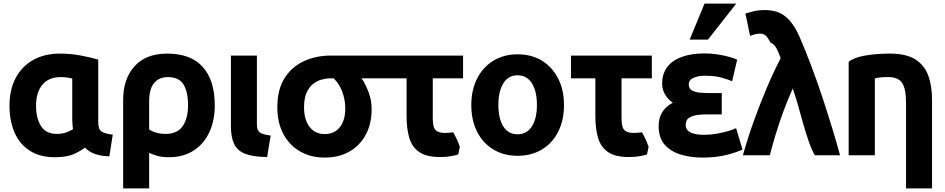

<svg xmlns="http://www.w3.org/2000/svg" viewBox="-20 -849 5273 1071"><path d="M454 -26Q497 21 590 23L609 -98Q566 -103 547 -115Q528 -127 528 -167V-516Q491 -528 432.5 -539Q374 -550 315 -550Q228 -550 165 -514.5Q102 -479 67.5 -414Q33 -349 33 -260Q33 -174 61.5 -109Q90 -44 146.5 -8Q203 28 286 28Q352 28 390.5 11Q429 -6 454 -26ZM383 -181Q383 -167 384.5 -153.5Q386 -140 387 -128Q374 -120 351 -111Q328 -102 298 -102Q236 -102 208.5 -146Q181 -190 181 -258Q181 -335 217 -377Q253 -419 318 -419Q339 -419 358 -416Q377 -413 383 -411Z M921 28Q1003 28 1060.5 -9.5Q1118 -47 1148 -112Q1178 -177 1178 -261Q1178 -401 1111 -475.5Q1044 -550 913 -550Q794 -550 730.5 -479.5Q667 -409 667 -292V202H812V4Q829 12 856.5 20Q884 28 921 28ZM812 -282Q812 -354 840 -386.5Q868 -419 916 -419Q978 -419 1003.5 -378Q1029 -337 1029 -261Q1029 -190 999.5 -146Q970 -102 903 -102Q851 -102 812 -127Z M1490 -93Q1446 -98 1429.5 -110Q1413 -122 1413 -155V-539H1268V-173V-145Q1268 -84 1286 -46Q1304 -8 1348 9Q1392 26 1470 27Z M2053 -239Q2053 -289 2036.5 -333.5Q2020 -378 1997 -412H2117V-539H1825Q1743 -539 1675.5 -508Q1608 -477 1567.5 -413.5Q1527 -350 1527 -250Q1527 -164 1561 -101Q1595 -38 1654.5 -4Q1714 30 1791 30Q1870 30 1929 -3.5Q1988 -37 2020.5 -98Q2053 -159 2053 -239ZM1906 -243Q1906 -178 1875.5 -139.5Q1845 -101 1791 -101Q1739 -101 1707.5 -140.5Q1676 -180 1676 -250Q1676 -300 1690 -331.5Q1704 -363 1726 -380.5Q1748 -398 1773.5 -405Q1799 -412 1822 -412H1841Q1871 -384 1888.5 -339Q1906 -294 1906 -243Z M2545 -30Q2538 -50 2529 -70Q2520 -90 2508 -111Q2478 -107 2457.5 -107.5Q2437 -108 2422 -115Q2406 -122 2400 -140.5Q2394 -159 2394 -195V-412H2563V-539H2112V-412H2248V-201Q2248 -131 2263 -80Q2278 -29 2318.5 -1Q2359 27 2435 27Q2468 27 2493 22.5Q2518 18 2536 13Z M3126 -263Q3126 -347 3093.5 -411Q3061 -475 3003 -510.5Q2945 -546 2867 -546Q2791 -546 2732.5 -510.5Q2674 -475 2641.5 -411Q2609 -347 2609 -263Q2609 -179 2641 -115Q2673 -51 2731.5 -15.5Q2790 20 2867 20Q2945 20 3003.5 -15.5Q3062 -51 3094 -115Q3126 -179 3126 -263ZM2975 -264Q2975 -188 2947 -144Q2919 -100 2867 -100Q2815 -100 2787.5 -144Q2760 -188 2760 -264Q2760 -339 2787.5 -384Q2815 -429 2867 -429Q2919 -429 2947 -384.5Q2975 -340 2975 -264Z M3598 -30Q3591 -50 3582 -70Q3573 -90 3561 -111Q3531 -107 3510.5 -107.5Q3490 -108 3475 -115Q3459 -122 3453 -140.5Q3447 -159 3447 -195V-412H3616V-539H3165V-412H3301V-201Q3301 -131 3316 -80Q3331 -29 3371.5 -1Q3412 27 3488 27Q3521 27 3546 22.5Q3571 18 3589 13Z M3908 -97Q3805 -97 3805 -152Q3805 -181 3825.5 -193Q3846 -205 3874 -208Q3902 -211 3924 -211H4006V-330H3927Q3910 -330 3885 -332Q3860 -334 3841 -344Q3822 -354 3822 -378Q3822 -401 3843 -412Q3864 -423 3894 -426Q3912 -427 3932 -426Q3972 -425 4005 -416Q4038 -407 4064 -396L4092 -516Q4076 -524 4047 -532Q4018 -540 3982.5 -545.5Q3947 -551 3911 -551Q3811 -551 3748.5 -515.5Q3686 -480 3675 -409Q3672 -385 3675 -363Q3680 -335 3695.5 -313Q3711 -291 3733 -276Q3695 -256 3674.5 -224Q3654 -192 3654 -146Q3654 -79 3689 -40.5Q3724 -2 3780 14Q3836 30 3898 30Q3978 30 4037.5 14Q4097 -2 4122 -15L4086 -134Q4072 -127 4044 -118.5Q4016 -110 3980.5 -103.5Q3945 -97 3908 -97ZM3929 -628 4087 -829H3910L3827 -628Z M4402 -355Q4417 -313 4431.5 -261.5Q4446 -210 4460.5 -158.5Q4475 -107 4491 -61Q4507 -15 4525 17H4666Q4648 -49 4623.5 -129.5Q4599 -210 4570 -298.5Q4541 -387 4507.5 -476Q4474 -565 4438 -648Q4407 -718 4363 -755.5Q4319 -793 4244 -793Q4213 -793 4185.5 -786.5Q4158 -780 4138 -774L4164 -649Q4187 -658 4209 -661Q4235 -663 4248 -653Q4261 -643 4278 -611Q4298 -604 4310 -582Q4322 -560 4335 -525Q4296 -450 4257.5 -359.5Q4219 -269 4184.5 -172.5Q4150 -76 4124 17H4274Q4287 -33 4305.5 -95Q4324 -157 4348.5 -224Q4373 -291 4402 -355Z M4714 17H4860V-412Q4872 -415 4888.5 -417Q4905 -419 4934 -419Q4991 -419 5012.5 -386Q5034 -353 5034 -274V202H5179V-293Q5179 -370 5158 -427.5Q5137 -485 5086 -517.5Q5035 -550 4944 -550Q4865 -550 4802.5 -538.5Q4740 -527 4714 -504Z"/></svg>

Font: Repo Bold
Style: Bold
Weight: 700
Designer: Stefan Peev
Foundry: Context Ltd
Version: Version 1.502